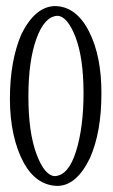

<svg xmlns="http://www.w3.org/2000/svg" viewBox="-20 -632 368 624"><path d="M166.5 -580.6Q124.5 -578.6 98.4 -506.3Q72.3 -434.1 72.3 -318.6Q72.3 -203.1 98.1 -132.6Q124 -62 157.7 -59.6Q202.6 -61.5 227.1 -140.1Q251.5 -218.3 251.5 -330.1Q251.5 -331.5 251.5 -332.5Q251 -445.8 224.9 -512.7Q198.7 -579.6 166.5 -580.6ZM159.2 -612.3Q228 -610.8 269 -530.3Q310.1 -450.2 309.6 -327.6Q309.6 -202.6 272.5 -118.7Q229 -28.3 166.5 -27.8Q98.6 -29.3 57.6 -102.1Q12.7 -185.5 12.2 -309.6Q12.2 -434.6 49.8 -521.5Q94.7 -611.3 159.2 -612.3Z"/></svg>

Font: AMoshref-Thulth
Style: Regular
Weight: 400
Designer: Ali Moshref
Foundry: Ali Moshref
Version: Version 0.1